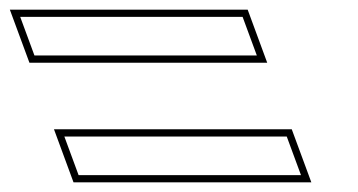

<svg xmlns="http://www.w3.org/2000/svg" viewBox="-213 -545 743 398"><path d="M-10.1 -182H-50.1L-79.6 -262H-39.6H341.4H381.4L410.9 -182H370.9ZM-101.6 -430H-141.6L-171.1 -510H-131.1H249.9H289.9L319.4 -430H279.4ZM-60.6 -167H432.4L391.8 -277H-101.1ZM-152 -415H340.9L300.4 -525H-192.6Z"/></svg>

Font: Nordica Plus
Style: NordicaClassicLightConOpOblOl
Weight: 300
Version: Version 1.01